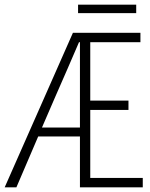

<svg xmlns="http://www.w3.org/2000/svg" viewBox="-20 -799 640 819"><path d="M217 -389 159 -255H321V-619H317Q293 -562 268 -505.5Q243 -449 217 -389ZM0 0 291 -659H579V-619H365V-370H528V-330H365V-40H589V0H321V-217H143L50 0ZM313 -743V-779H561V-743Z"/></svg>

Font: Source Code Pro Light
Style: Regular
Weight: 300
Monospace: yes
Designer: Paul D. Hunt, Teo Tuominen
Foundry: Adobe Systems Incorporated
Version: Version 2.030;PS 1.000;hotconv 16.6.51;makeotf.lib2.5.65220